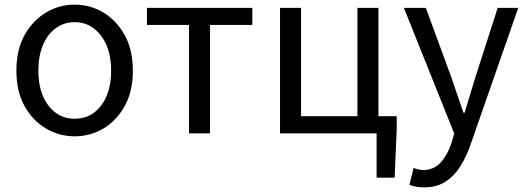

<svg xmlns="http://www.w3.org/2000/svg" viewBox="-20 -577 2276 831"><path d="M303 13Q237 13 179.5 -20.5Q122 -54 86.5 -117.5Q51 -181 51 -271Q51 -362 86.5 -425.5Q122 -489 179.5 -523Q237 -557 303 -557Q370 -557 427 -523Q484 -489 519.5 -425.5Q555 -362 555 -271Q555 -181 519.5 -117.5Q484 -54 427 -20.5Q370 13 303 13ZM303 -63Q374 -63 417.5 -120Q461 -177 461 -271Q461 -334 441 -381Q421 -428 385.5 -454.5Q350 -481 303 -481Q256 -481 220.5 -454.5Q185 -428 165.5 -381Q146 -334 146 -271Q146 -177 189.5 -120Q233 -63 303 -63Z M798 0V-469H616V-543H1072V-469H889V0Z M1610 192V0H1192V-543H1283V-74H1527V-543H1618V-74H1697V-17L1688 192Z M1816 234Q1779 234 1752 223L1770 150Q1778 153 1789.5 156Q1801 159 1811 159Q1858 159 1888 125.5Q1918 92 1934 42L1946 1L1728 -543H1823L1934 -241Q1946 -206 1959.5 -166Q1973 -126 1986 -89H1991Q2002 -126 2014 -165.5Q2026 -205 2037 -241L2134 -543H2223L2018 45Q2000 98 1973.5 141Q1947 184 1908.5 209Q1870 234 1816 234Z"/></svg>

Font: Source Han Sans SC
Style: Regular
Weight: 400
Designer: Ryoko NISHIZUKA 西塚涼子 (kana, bopomofo & ideographs); Paul D. Hunt (Latin, Greek & Cyrillic); Sandoll Communications 산돌커뮤니
Foundry: Adobe
Version: Version 2.002;hotconv 1.0.116;makeotfexe 2.5.65601; ttfautoh